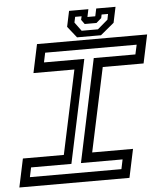

<svg xmlns="http://www.w3.org/2000/svg" viewBox="-67 -900 811 951"><g transform="rotate(-5 338.0 -425.0)"><path d="M-9.5 0 20.5 -141.5H224L313 -558.5H109.5L139.5 -700H687L657 -558.5H454L365 -141.5H568L538 0ZM47 -46.5H502L512 -94H305L413.5 -606.5H620.5L631 -654H176L166 -606.5H366.5L257.5 -94H57ZM340 -716 295.5 -772 312 -850H408L400 -812H439L447 -850H543L526.5 -772L459 -716ZM365.5 -746.5H446.5L497.5 -790L503 -818H471L467.5 -800.5L442 -778.5H383.5L367.5 -800.5L371.5 -818H339.5L333.5 -790Z"/></g></svg>

Font: Tourney Expanded Medium
Style: Italic
Weight: 500
Width: 7
Italic angle: -12°
Designer: Tyler Finck
Foundry: Etcetera Type Co
Version: Version 1.010; ttfautohint (v1.8.3)